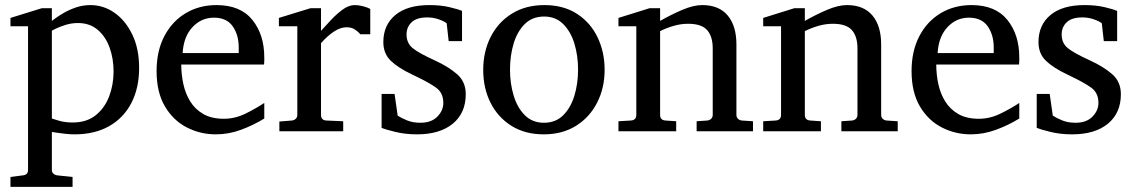

<svg xmlns="http://www.w3.org/2000/svg" viewBox="-20 -514 4444 752"><path d="M524.9 -248Q524.9 -169.4 494.6 -110.8Q464.4 -52.2 407.7 -20Q351.1 12.2 272 12.2Q253.9 12.2 233.2 9.8Q212.4 7.3 197.8 5.1Q183.1 2.9 183.1 2.9V151.9Q183.1 161.1 189.5 166.5Q195.8 171.9 205.1 172.9L264.2 179.2V217.8H21V179.2L68.8 172.9Q89.8 171.4 89.8 151.9V-411.1H21V-443.8L144 -481.9H183.1V-432.1Q183.1 -432.1 195.6 -441.4Q208 -450.7 229.2 -463.1Q250.5 -475.6 277.6 -484.9Q304.7 -494.1 334 -494.1Q385.7 -494.1 429 -463.6Q472.2 -433.1 498.5 -377.9Q524.9 -322.8 524.9 -248ZM424.8 -233.9Q424.8 -285.6 408.9 -328.6Q393.1 -371.6 362.1 -397.7Q331.1 -423.8 285.2 -423.8Q260.3 -423.8 236.8 -416.5Q213.4 -409.2 198.2 -401.6Q183.1 -394 183.1 -394V-49.8Q183.1 -49.8 208.3 -42Q233.4 -34.2 264.2 -34.2Q319.3 -34.2 354.7 -62.5Q390.1 -90.8 407.5 -136.5Q424.8 -182.1 424.8 -233.9Z M1015.1 -49.8Q973.1 -23.9 924.6 -5.9Q876 12.2 825.2 12.2Q764.6 12.2 711.7 -14.9Q658.7 -42 626 -97.2Q593.3 -152.3 593.3 -235.8Q593.3 -314 623.5 -372.1Q653.8 -430.2 707 -462.2Q760.3 -494.1 828.1 -494.1Q921.4 -494.1 968.3 -436.3Q1015.1 -378.4 1015.1 -289.1Q1015.1 -284.2 1015.1 -276.1Q1015.1 -268.1 1014.2 -261.2H689.9Q689.9 -223.1 698 -185.3Q706.1 -147.5 725.1 -116.7Q744.1 -85.9 776.4 -67.4Q808.6 -48.8 856.9 -48.8Q899.9 -48.8 940.7 -68.6Q981.4 -88.4 1015.1 -110.8ZM915 -306.2V-328.1Q915 -377.4 891.4 -411.1Q867.7 -444.8 817.9 -444.8Q768.6 -444.8 733.9 -407.7Q699.2 -370.6 695.3 -306.2Z M1430.2 -379.9H1391.1Q1381.8 -391.1 1368.9 -399.2Q1356 -407.2 1337.4 -407.2Q1313.5 -407.2 1288.3 -390.6Q1263.2 -374 1237.3 -345.2V-64Q1237.3 -43 1258.3 -42L1324.2 -39.1V0H1074.2V-38.1L1123.5 -42Q1132.3 -43 1138.4 -48.8Q1144.5 -54.7 1144.5 -64V-411.1H1072.3V-443.8L1196.3 -481.9H1237.3V-393.1Q1252 -409.2 1273.9 -433.1Q1295.9 -457 1320.8 -475.6Q1345.7 -494.1 1369.1 -494.1Q1384.8 -494.1 1402.8 -489.3Q1420.9 -484.4 1430.2 -479Z M1804.2 -145Q1804.2 -71.3 1753.4 -29.5Q1702.6 12.2 1613.3 12.2Q1567.4 12.2 1528.6 2.7Q1489.7 -6.8 1474.6 -13.2V-146H1525.4L1537.6 -61Q1552.7 -51.3 1575 -42.2Q1597.2 -33.2 1626.5 -33.2Q1669.4 -33.2 1692.9 -57.1Q1716.3 -81.1 1716.3 -110.8Q1716.3 -150.4 1688 -170.7Q1659.7 -190.9 1607.4 -215.8L1594.2 -222.2Q1539.6 -248 1510.5 -276.1Q1481.4 -304.2 1481.4 -349.1Q1481.4 -416 1528.3 -455.1Q1575.2 -494.1 1661.6 -494.1Q1705.6 -494.1 1740 -486.1Q1774.4 -478 1789.6 -471.2V-353H1737.3L1729.5 -422.9Q1718.8 -431.2 1697.8 -438.5Q1676.8 -445.8 1653.3 -445.8Q1612.3 -445.8 1592.3 -427Q1572.3 -408.2 1572.3 -378.9Q1572.3 -345.2 1596.4 -325.4Q1620.6 -305.7 1684.1 -276.9Q1736.3 -252.9 1770.3 -223.4Q1804.2 -193.8 1804.2 -145Z M2348.1 -240.2Q2348.1 -169.4 2318.8 -112.1Q2289.6 -54.7 2236.1 -21.2Q2182.6 12.2 2109.4 12.2Q2036.6 12.2 1983.4 -21Q1930.2 -54.2 1901.4 -111.3Q1872.6 -168.5 1872.6 -240.2Q1872.6 -311.5 1901.6 -369.1Q1930.7 -426.8 1984.6 -460.4Q2038.6 -494.1 2112.3 -494.1Q2187 -494.1 2239.7 -460Q2292.5 -425.8 2320.3 -368.2Q2348.1 -310.5 2348.1 -240.2ZM2244.1 -241.2Q2244.1 -295.9 2229.7 -343.3Q2215.3 -390.6 2185.8 -419.9Q2156.2 -449.2 2111.3 -449.2Q2064.9 -449.2 2035.4 -419.9Q2005.9 -390.6 1991.7 -343.3Q1977.5 -295.9 1977.5 -241.2Q1977.5 -187 1991.9 -139.4Q2006.3 -91.8 2035.9 -62.5Q2065.4 -33.2 2110.4 -33.2Q2156.2 -33.2 2185.8 -62.5Q2215.3 -91.8 2229.7 -139.2Q2244.1 -186.5 2244.1 -241.2Z M2929.2 0H2708.5V-39.1L2750.5 -42Q2759.3 -43 2765.4 -48.8Q2771.5 -54.7 2771.5 -64V-324.2Q2771.5 -371.6 2749.5 -396.2Q2727.5 -420.9 2675.3 -420.9Q2647 -420.9 2618.9 -412.8Q2590.8 -404.8 2565.4 -392.1V-64Q2565.4 -43.5 2586.4 -42L2628.4 -39.1V0H2402.3V-39.1L2451.2 -42Q2472.2 -43.5 2472.2 -64V-411.1H2402.3V-443.8L2524.4 -481.9H2565.4V-432.1Q2607.4 -456.1 2651.6 -475.1Q2695.8 -494.1 2730.5 -494.1Q2795.9 -494.1 2830.1 -453.4Q2864.3 -412.6 2864.3 -339.8V-64Q2864.3 -54.7 2870.4 -48.8Q2876.5 -43 2885.3 -42L2929.2 -39.1Z M3496.1 0H3275.4V-39.1L3317.4 -42Q3326.2 -43 3332.3 -48.8Q3338.4 -54.7 3338.4 -64V-324.2Q3338.4 -371.6 3316.4 -396.2Q3294.4 -420.9 3242.2 -420.9Q3213.9 -420.9 3185.8 -412.8Q3157.7 -404.8 3132.3 -392.1V-64Q3132.3 -43.5 3153.3 -42L3195.3 -39.1V0H2969.2V-39.1L3018.1 -42Q3039.1 -43.5 3039.1 -64V-411.1H2969.2V-443.8L3091.3 -481.9H3132.3V-432.1Q3174.3 -456.1 3218.5 -475.1Q3262.7 -494.1 3297.4 -494.1Q3362.8 -494.1 3397 -453.4Q3431.2 -412.6 3431.2 -339.8V-64Q3431.2 -54.7 3437.3 -48.8Q3443.4 -43 3452.1 -42L3496.1 -39.1Z M3972.2 -49.8Q3930.2 -23.9 3881.6 -5.9Q3833 12.2 3782.2 12.2Q3721.7 12.2 3668.7 -14.9Q3615.7 -42 3583 -97.2Q3550.3 -152.3 3550.3 -235.8Q3550.3 -314 3580.6 -372.1Q3610.8 -430.2 3664.1 -462.2Q3717.3 -494.1 3785.2 -494.1Q3878.4 -494.1 3925.3 -436.3Q3972.2 -378.4 3972.2 -289.1Q3972.2 -284.2 3972.2 -276.1Q3972.2 -268.1 3971.2 -261.2H3647Q3647 -223.1 3655 -185.3Q3663.1 -147.5 3682.1 -116.7Q3701.2 -85.9 3733.4 -67.4Q3765.6 -48.8 3814 -48.8Q3856.9 -48.8 3897.7 -68.6Q3938.5 -88.4 3972.2 -110.8ZM3872.1 -306.2V-328.1Q3872.1 -377.4 3848.4 -411.1Q3824.7 -444.8 3774.9 -444.8Q3725.6 -444.8 3690.9 -407.7Q3656.2 -370.6 3652.3 -306.2Z M4370.1 -145Q4370.1 -71.3 4319.3 -29.5Q4268.6 12.2 4179.2 12.2Q4133.3 12.2 4094.5 2.7Q4055.7 -6.8 4040.5 -13.2V-146H4091.3L4103.5 -61Q4118.7 -51.3 4140.9 -42.2Q4163.1 -33.2 4192.4 -33.2Q4235.4 -33.2 4258.8 -57.1Q4282.2 -81.1 4282.2 -110.8Q4282.2 -150.4 4253.9 -170.7Q4225.6 -190.9 4173.3 -215.8L4160.2 -222.2Q4105.5 -248 4076.4 -276.1Q4047.4 -304.2 4047.4 -349.1Q4047.4 -416 4094.2 -455.1Q4141.1 -494.1 4227.5 -494.1Q4271.5 -494.1 4305.9 -486.1Q4340.3 -478 4355.5 -471.2V-353H4303.2L4295.4 -422.9Q4284.7 -431.2 4263.7 -438.5Q4242.7 -445.8 4219.2 -445.8Q4178.2 -445.8 4158.2 -427Q4138.2 -408.2 4138.2 -378.9Q4138.2 -345.2 4162.4 -325.4Q4186.5 -305.7 4250 -276.9Q4302.2 -252.9 4336.2 -223.4Q4370.1 -193.8 4370.1 -145Z"/></svg>

Font: Abyssinica SIL
Style: Regular
Weight: 400
Designer: Victor Gaultney and Lorna Evans
Foundry: SIL International
Version: Version 2.100